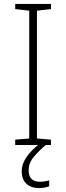

<svg xmlns="http://www.w3.org/2000/svg" viewBox="-20 -734 334 972"><path d="M238 0H57V-27L128 -33V-680L57 -688V-714H238V-688L167 -680V-33L238 -27ZM125 128Q125 186 181 186Q195 186 207.5 184Q220 182 229 179V209Q219 213 206 215.5Q193 218 176 218Q138 218 114 196.5Q90 175 90 133Q90 96 115 60Q140 24 188 -12L212 0Q178 28 151.5 59.5Q125 91 125 128Z"/></svg>

Font: Noto Sans Thai ExtraLight
Style: Regular
Weight: 200
Designer: Monotype Design Team
Foundry: Monotype Imaging Inc.
Version: Version 2.001; ttfautohint (v1.8.4.7-5d5b)